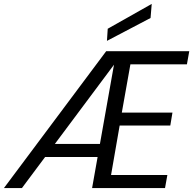

<svg xmlns="http://www.w3.org/2000/svg" viewBox="-34 -962 988 982"><path d="M-14 0 509 -700H934L922 -633H633L589 -386H848L837 -320H578L534 -67H822L810 0H437L549 -631L78 0ZM150 -159 197 -226H515L503 -159ZM513 -753 517 -815 742 -942 736 -870Z"/></svg>

Font: DM Sans 20pt
Style: Italic
Weight: 400
Italic angle: -10°
Version: Version 4.004;gftools[0.9.30]